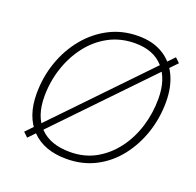

<svg xmlns="http://www.w3.org/2000/svg" viewBox="-127 -854 1018 996"><g transform="rotate(20 382.0 -356.5)"><path d="M338 7Q214 7 146 -63.5Q78 -134 78 -259Q78 -350 106.5 -432.5Q135 -515 188 -580Q241 -645 313.5 -682.5Q386 -720 474 -720Q553 -720 609 -686.5Q665 -653 694.5 -591.5Q724 -530 724 -447Q724 -357 696.5 -275.5Q669 -194 618.5 -130Q568 -66 497 -29.5Q426 7 338 7ZM343 -33Q422 -33 484 -67.5Q546 -102 590.5 -161Q635 -220 658 -294.5Q681 -369 681 -449Q681 -557 626.5 -618Q572 -679 471 -679Q391 -679 326.5 -644.5Q262 -610 216 -550Q170 -490 145.5 -415Q121 -340 121 -259Q121 -150 178 -91.5Q235 -33 343 -33ZM110 -27 85 -51 693 -683 718 -659Z"/></g></svg>

Font: Livvic ExtraLight
Style: Italic
Weight: 275
Italic angle: -10°
Designer: Jacques Le Bailly, Baron von Fonthausen
Version: Version 1.001; ttfautohint (v1.8.2)